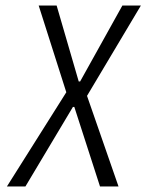

<svg xmlns="http://www.w3.org/2000/svg" viewBox="-20 -675 540 695"><path d="M244 -288 72 0H5L220 -341L120 -655H185L265 -380H270L423 -655H490L295 -328L409 0H342L249 -288Z"/></svg>

Font: Lekton
Style: Italic
Weight: 400
Italic angle: -9.3°
Designer: Paolo Mazzetti, Luciano Perondi, Raffaele Flato, Elena Papassissa, Emilio Macchia, Michela Povoleri, Tobias Seemiller, R
Version: Version 3.000